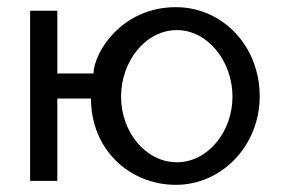

<svg xmlns="http://www.w3.org/2000/svg" viewBox="-20 -505 794 536"><path d="M474 -421C559 -421 629 -335 629 -235C629 -136 559 -52 474 -52C387 -52 318 -136 318 -235C318 -335 387 -421 474 -421ZM241 -300H140V-475H64V0H140V-230H234C234 -85 344 11 471 11C600 11 705 -99 705 -236C705 -377 601 -485 471 -485C319 -485 242 -358 241 -300Z"/></svg>

Font: Mint Spirit
Style: Regular
Weight: 400
Designer: HARENDAL Hirwen
Foundry: Arkandis Digital Foundry.
Version: Version 1.004;FFEdit